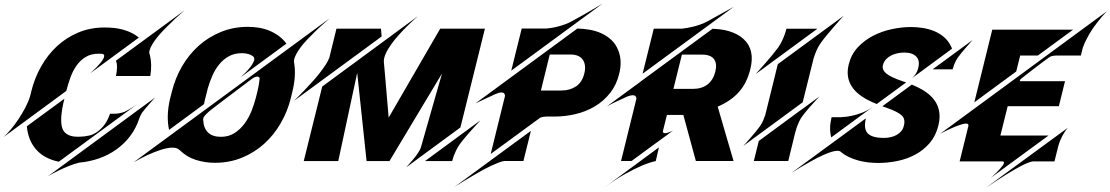

<svg xmlns="http://www.w3.org/2000/svg" viewBox="-94 -872 6015 1040"><path d="M906.2 -816.4Q852.5 -770.5 810.5 -727.5Q785.2 -702.6 770.3 -685.3Q755.4 -668 742.9 -650.4Q730.5 -632.8 722.4 -616Q714.4 -599.1 714.4 -585.9Q715.3 -582 716.3 -578.6Q717.3 -575.2 718.3 -571.8Q730 -523.9 720.7 -464.4L720.2 -460.4H534.2Q539.6 -485.4 539.8 -507.3Q540 -529.3 533.7 -543ZM51.3 -188 254.9 -337.4Q240.7 -281.7 238 -241Q235.4 -200.2 243.7 -176.8Q248.5 -163.1 257.6 -154.3Q266.6 -145.5 277.8 -140.4Q289.1 -135.3 302.2 -133.3Q315.4 -131.3 328.6 -131.3Q332 -131.3 337.2 -131.6Q342.3 -131.8 346.9 -132.1Q351.6 -132.3 355.2 -132.6Q358.9 -132.8 359.9 -132.8Q370.6 -133.8 388.7 -137.7Q406.7 -141.6 427 -154.1Q447.3 -166.5 467.3 -190.4Q487.3 -214.4 502 -255.9H526.9Q537.1 -255.9 547.9 -257.8Q557.6 -259.3 568.6 -262.2Q579.6 -265.1 590.8 -271.5Q602.1 -277.3 612.5 -283.7Q623 -290 631.3 -295.4Q641.1 -301.8 649.4 -307.6L224.6 3.9Q147 -11.7 102.8 -61Q58.6 -110.4 51.3 -188ZM265.1 -379.4 -74.2 -129.9Q-56.2 -146 -34.9 -171.4Q-13.7 -196.8 6.1 -226.6Q25.9 -256.3 42.7 -288.3Q59.6 -320.3 68.8 -350.1L75.2 -376Q92.8 -448.2 128.4 -511.5Q164.1 -574.7 214.8 -621.8Q265.6 -668.9 330.6 -696Q395.5 -723.1 472.7 -723.1Q497.1 -723.1 522 -720.7Q546.9 -718.3 570.6 -711.9Q594.2 -705.6 616.5 -695.1Q638.7 -684.6 658.2 -668.5L395 -475.1Q400.4 -480 409.9 -489Q419.4 -498 429.9 -508.8Q440.4 -519.5 450.2 -531.2Q460 -543 465.3 -553Q470.7 -563 470.5 -570.3Q470.2 -577.6 460.4 -580.1Q455.6 -580.6 450.4 -580.8Q445.3 -581.1 439.9 -581.1Q398.9 -581.1 369.9 -563.2Q340.8 -545.4 320.8 -517.1Q300.8 -488.8 288.1 -453.9Q275.4 -418.9 266.6 -385.3ZM166 82.5 746.1 -343.8Q742.7 -340.3 733.6 -330.1Q724.6 -319.8 713.6 -307.4Q702.6 -294.9 691.7 -282Q680.7 -269 674.3 -259.8Q670.9 -253.9 667.7 -247.1Q664.6 -240.2 661.6 -233.9Q644 -178.7 611.6 -135.7Q579.1 -92.8 536.1 -62.3Q493.2 -31.7 441.9 -13.9Q390.6 3.9 335.4 8.8Q307.1 15.6 277.3 27.8Q247.6 40 222.7 52.2Q193.8 66.4 166 82.5Z M1010.7 -307.6 821.8 -168.5Q805.7 -241.7 826.2 -333.5L836.4 -373.5Q854.5 -447.8 891.8 -512.2Q929.2 -576.7 982.4 -624.3Q1035.6 -671.9 1103.3 -699.2Q1170.9 -726.6 1249 -726.6Q1279.3 -726.6 1308.8 -721.7Q1338.4 -716.8 1365 -705.8Q1391.6 -694.8 1415.3 -677.7Q1439 -660.6 1457.5 -635.7L1209.5 -453.6Q1218.3 -461.4 1232.9 -475.8Q1247.6 -490.2 1260.5 -506.6Q1273.4 -522.9 1280.3 -538.6Q1287.1 -554.2 1279.8 -564Q1267.1 -574.7 1251.5 -579.3Q1235.8 -584 1216.3 -584Q1175.8 -584 1145.5 -567.1Q1115.2 -550.3 1093.3 -523.2Q1071.3 -496.1 1056.4 -462.2Q1041.5 -428.2 1031.7 -394L1018.6 -341.8Q1016.1 -333 1014.4 -324.5Q1012.7 -315.9 1010.7 -307.6ZM629.4 7.3 1691.4 -772.5Q1635.3 -724.6 1591.8 -679.7Q1565.4 -653.8 1550.5 -636Q1535.6 -618.2 1523.4 -600.1Q1511.2 -582 1504.2 -565.2Q1497.1 -548.3 1498.5 -535.6Q1511.7 -463.9 1489.7 -375.5L1481.9 -342.8Q1463.9 -269 1426.5 -204.6Q1389.2 -140.1 1336.2 -92.5Q1283.2 -44.9 1215.8 -17.6Q1148.4 9.8 1070.3 9.8Q1016.6 9.8 966.8 -5.9Q917 -21.5 877.9 -60.1Q865.2 -72.3 839.8 -72.3Q825.7 -72.3 809.1 -68.8Q792.5 -65.4 775.1 -59.8Q757.8 -54.2 740.2 -47.1Q722.7 -40 706.1 -32.7Q668.5 -15.1 629.4 7.3ZM1299.8 -374Q1304.7 -394.5 1307.9 -412.6Q1311 -430.7 1312.5 -447.3Q1311 -457 1299.8 -457Q1293.9 -457 1286.1 -453.9Q1278.3 -450.7 1270.5 -444.8Q1263.2 -439.5 1244.4 -425.3Q1225.6 -411.1 1201.4 -392.8Q1177.2 -374.5 1150.1 -354.2Q1123 -334 1099.9 -316.2Q1076.7 -298.3 1059.8 -285.4Q1043 -272.5 1038.6 -268.6Q1025.9 -257.3 1015.1 -245.4Q1004.4 -233.4 1006.8 -219.7Q1009.3 -176.8 1033.4 -153.8Q1057.6 -130.9 1102.5 -130.9Q1144.5 -130.9 1175.8 -150.9Q1207 -170.9 1230 -201.7Q1252.9 -232.4 1267.8 -269.5Q1282.7 -306.6 1291.5 -341.3Z M1973.1 -674.3 1499 -326.2Q1506.3 -333.5 1522 -349.1Q1537.6 -364.7 1557.1 -385.3Q1576.7 -405.8 1598.1 -429.4Q1619.6 -453.1 1638.2 -477.1Q1656.7 -501 1670.9 -522.7Q1685.1 -544.4 1690.4 -561.5L1728.5 -716.8H1969.7ZM2208 0.5 2508.3 -220.2Q2484.4 -194.3 2462.4 -169.9Q2449.7 -155.8 2441.2 -146Q2432.6 -136.2 2424.3 -126.2Q2416 -116.2 2408.2 -106.4Q2400.4 -96.7 2395 -88.9Q2384.3 -73.2 2376.7 -57.4Q2369.1 -41.5 2364.3 -28.8Q2358.9 -13.7 2355.5 0.5V-1.5L2355 0.5ZM2300.3 -474.1 2015.6 0.5H1891.6L1840.8 -477.5L1738.3 0.5H1551.3L1651.4 -403.3L2169.9 -784.7Q2165 -780.3 2148.9 -765.9Q2132.8 -751.5 2111.6 -730.5Q2090.3 -709.5 2067.4 -684.1Q2044.4 -658.7 2025.4 -632.3Q2006.3 -606 1994.9 -580.3Q1983.4 -554.7 1985.4 -534.2Q1985.4 -534.2 1986.6 -521Q1987.8 -507.8 1989.7 -486.8Q1991.7 -465.8 1993.9 -439Q1996.1 -412.1 1998.5 -384.3Q2004.4 -318.4 2011.2 -234.9L2290.5 -716.8H2532.7L2399.9 -181.6L2106.4 34.2Q2126 13.2 2142.6 -6.8Q2152.3 -18.6 2158.4 -26.6Q2164.6 -34.7 2170.2 -43.5Q2175.8 -52.2 2180.2 -60.5Q2184.6 -68.8 2186.5 -76.2Z M3254.9 -599.6Q3277.8 -543 3259.8 -471.7Q3245.1 -411.6 3210.4 -367.9Q3175.8 -324.2 3128.2 -295.9Q3080.6 -267.6 3024.4 -254.2Q2968.3 -240.7 2910.6 -240.7H2865.7Q2858.9 -240.7 2849.6 -239.3Q2840.3 -237.8 2832 -234.4L2564 -38.1L2641.6 -353Q2641.6 -357.4 2637.9 -364.3Q2634.3 -371.1 2621.1 -371.1Q2615.2 -371.1 2607.2 -368.9Q2599.1 -366.7 2587.9 -361.8Q2565.9 -351.6 2546.6 -342.5Q2527.3 -333.5 2512.7 -326.7Q2495.6 -318.8 2481.4 -312L3033.2 -717.3Q3066.4 -716.8 3100.1 -710.9Q3133.8 -705.1 3163.8 -691.4Q3193.8 -677.7 3217.8 -655.3Q3241.7 -632.8 3254.9 -599.6ZM3070.8 -473.1Q3082.5 -519.5 3063 -548.3Q3044.4 -575.7 2998.5 -576.7H2883.8L2835.9 -381.8H2946.3Q2993.2 -381.8 3026.1 -404.1Q3059.1 -426.3 3070.8 -473.1ZM3169.4 -852.1 2675.3 -489.3 2731.9 -717.3H2863.8Q2876.5 -718.3 2893.3 -720.9Q2910.2 -723.6 2929 -728.5Q2947.8 -733.4 2968 -740.7Q2988.3 -748 3007.8 -759.3Q3037.6 -775.4 3066.4 -791.7Q3095.2 -808.1 3118.2 -821.8Q3145 -837.4 3169.4 -852.1ZM2367.7 140.6 2781.7 -163.1 2741.2 0H2637.2Q2624.5 2 2606 9Q2587.4 16.1 2565.9 26.1Q2544.4 36.1 2521.5 48.6Q2498.5 61 2476.6 74.2Q2424.8 104 2367.7 140.6Z M3934.6 -659.7Q3996.6 -602.1 3970.2 -497.1Q3951.7 -421.9 3908.2 -373.3Q3864.7 -324.7 3793.5 -294.4L3846.7 -111.3V-111.8L3879.4 0H3675.3L3607.4 -249.5H3518.6L3496.1 -159.7Q3496.6 -156.7 3498.8 -153.6Q3501 -150.4 3508.3 -150.4Q3514.2 -150.4 3524.4 -153.6Q3534.7 -156.7 3551.3 -164.1Q3550.8 -164.1 3541 -157Q3531.2 -149.9 3515.6 -138.2Q3500 -126.5 3479.7 -111.8Q3459.5 -97.2 3438.5 -82Q3389.6 -45.9 3327.1 0H3270L3353.5 -338.4Q3353 -342.8 3349.4 -349.4Q3345.7 -356 3333 -356Q3327.1 -356 3318.8 -354Q3310.5 -352.1 3299.3 -347.2Q3277.3 -337.4 3258.1 -328.1Q3238.8 -318.8 3224.1 -312Q3207.5 -303.7 3193.4 -295.9L3376.5 -430.2V-430.7L3765.6 -716.3Q3787.6 -715.3 3810.5 -712.4Q3833.5 -709.5 3855.5 -702.9Q3877.4 -696.3 3897.7 -685.8Q3918 -675.3 3934.6 -659.7ZM3780.8 -483.9Q3791.5 -527.8 3773.4 -551.8Q3755.9 -576.2 3708 -576.2H3599.6L3553.7 -390.6H3659.7Q3707 -390.6 3738 -414.3Q3769 -438 3780.8 -483.9ZM3880.4 -835 3386.7 -472.7 3447.3 -716.8H3600.1Q3612.8 -718.3 3629.2 -720.9Q3645.5 -723.6 3663.8 -728.3Q3682.1 -732.9 3701.4 -740Q3720.7 -747.1 3739.3 -756.8Q3759.3 -768.1 3779.5 -779.3Q3799.8 -790.5 3818.4 -800.8Q3836.9 -811 3852.8 -819.8Q3868.7 -828.6 3880.4 -835ZM3174.3 147.9 3475.1 -73.7 3458 0.5Q3424.8 7.3 3381.3 25.9Q3342.3 42.5 3291.3 70.8Q3240.2 99.1 3174.3 147.9Z M4119.1 -524.4 4475.6 -786.1Q4471.2 -781.7 4456.1 -764.6Q4440.9 -747.6 4421.9 -725.6Q4402.8 -703.6 4383.8 -680.7Q4364.7 -657.7 4353.5 -641.6Q4335.9 -616.7 4326.2 -592.3Q4316.4 -567.9 4312.5 -553.7L4253.9 -317.9L3932.1 -81.5Q3935.1 -84.5 3946.3 -96.9Q3957.5 -109.4 3971.4 -125.5Q3985.4 -141.6 3999.3 -158.4Q4013.2 -175.3 4021.5 -187Q4033.7 -204.1 4040.8 -221.7Q4047.9 -239.3 4051.3 -249.5ZM4243.7 -275.9V-275.4L4344.2 -349.1Q4324.2 -327.6 4306.2 -307.6Q4295.4 -295.9 4288.3 -287.6Q4281.2 -279.3 4274.4 -271Q4267.6 -262.7 4261 -254.4Q4254.4 -246.1 4250 -239.7Q4240.7 -226.6 4234.4 -213.1Q4228 -199.7 4224.1 -188.5Q4219.2 -175.8 4216.8 -164.1H4215.8L4175.8 0H3989.3L4016.1 -108.4ZM4333.5 -716.3 3999 -470.7Q4002.9 -475.1 4018.3 -492.2Q4033.7 -509.3 4052.7 -531Q4071.8 -552.7 4090.8 -575.9Q4109.9 -599.1 4121.6 -615.2Q4133.3 -632.8 4141.8 -650.4Q4150.4 -668 4155.3 -682.6Q4161.6 -699.2 4165.5 -714.8H4166L4166.5 -716.3Z M4640.6 -298.3 4408.7 -127.9Q4395.5 -175.8 4409.7 -233.9L4410.6 -237.3H4464.8V-237.8Q4492.2 -238.3 4521.5 -245.1Q4548.8 -251 4579.1 -262.9Q4609.4 -274.9 4640.6 -298.3ZM4603 -332.5Q4473.1 -401.9 4503.4 -523.4Q4516.6 -577.1 4552.2 -615.5Q4587.9 -653.8 4635.3 -678.2Q4682.6 -702.6 4736.6 -714.1Q4790.5 -725.6 4840.3 -725.6Q4872.1 -725.6 4904.8 -720.5Q4937.5 -715.3 4967 -703.1Q4996.6 -690.9 5020.5 -670.2Q5044.4 -649.4 5058.6 -618.2Q5060.1 -615.7 5061 -613Q5062 -610.4 5062.5 -607.9L4846.2 -448.7Q4859.4 -460.4 4866.9 -472.7Q4874.5 -484.9 4877.9 -496.6L4879.4 -502.4Q4890.1 -543.5 4869.6 -564.9Q4848.6 -587.4 4804.2 -587.4Q4787.6 -587.4 4769 -583.7Q4750.5 -580.1 4734.1 -572Q4717.8 -564 4705.6 -551Q4693.4 -538.1 4688.5 -519.5Q4682.6 -495.1 4705.1 -475.1Q4730 -453.6 4798.8 -430.7Q4803.2 -429.2 4806.9 -428Q4810.5 -426.8 4814 -425.3L4654.8 -308.6Q4639.6 -314.5 4627 -320.6Q4614.3 -326.7 4603 -332.5ZM4958 -496.6 5174.3 -655.3Q5171.4 -651.9 5161.4 -640.6Q5151.4 -629.4 5139.2 -615.5Q5127 -601.6 5114.7 -586.7Q5102.5 -571.8 5095.2 -561.5Q5087.4 -550.3 5081.8 -538.8Q5076.2 -527.3 5072.8 -518.1Q5068.8 -507.3 5066.4 -497.1H5064.5V-496.6ZM4912.6 -379.4Q5018.6 -311 4988.8 -191.9Q4975.1 -136.2 4941.9 -97.4Q4908.7 -58.6 4864 -34.7Q4819.3 -10.7 4767.1 0Q4714.8 10.7 4662.6 10.7Q4637.2 10.7 4609.4 7.6Q4581.5 4.4 4554.2 -2.9Q4526.9 -10.3 4502 -22.5Q4477.1 -34.7 4457 -52.2Q4451.2 -55.2 4442.4 -55.2Q4429.7 -55.2 4412.1 -50Q4394.5 -44.9 4374.8 -36.4Q4355 -27.8 4333.5 -17.1Q4312 -6.3 4292 5.4Q4244.1 31.7 4191.9 65.4L4596.2 -231Q4583 -175.8 4605 -150.9Q4627.9 -125 4694.3 -125Q4711.9 -125 4729 -128.7Q4746.1 -132.3 4761 -140.1Q4775.9 -147.9 4786.9 -160.6Q4797.9 -173.3 4802.2 -191.9Q4811 -227.1 4790.5 -246.6Q4769 -267.1 4706.1 -289.1Q4695.3 -292.5 4685.5 -296.4L4844.7 -413.6Q4865.2 -405.3 4882.1 -396.7Q4898.9 -388.2 4912.6 -379.4Z M5410.6 -484.9 5183.6 -317.9 5280.8 -711.4H5718.8L5527.8 -571.3H5432.1ZM5249 143.1 5690.4 -180.2Q5682.6 -171.9 5674.8 -160.2Q5667 -148.4 5660.2 -135.5Q5653.3 -122.6 5647.9 -109.4Q5642.6 -96.2 5639.6 -85.4L5617.7 2.4H5500Q5490.2 3.4 5474.1 9.8Q5458 16.1 5438.5 26.1Q5418.9 36.1 5397.5 48.6Q5376 61 5355 74.2Q5305.2 105 5249 143.1ZM4998 -147 5900.9 -810.5Q5874 -782.7 5849.6 -750.5Q5835 -731.9 5825.2 -717.5Q5815.4 -703.1 5805.7 -686.3Q5795.9 -669.4 5786.9 -650.9Q5777.8 -632.3 5771 -612.8L5760.7 -571.3H5626.5Q5624.5 -570.8 5623.5 -570.8H5623Q5616.2 -570.8 5605.2 -568.6Q5594.2 -566.4 5579.6 -554.7Q5568.8 -546.9 5548.6 -531.7Q5528.3 -516.6 5507.1 -500.2Q5485.8 -483.9 5468 -470Q5450.2 -456.1 5443.8 -450.7Q5440.9 -448.7 5437.7 -446Q5434.6 -443.4 5432.4 -440.7Q5430.2 -438 5429.9 -435.5Q5429.7 -433.1 5433.1 -432.1H5674.8L5641.6 -296.9H5364.3L5324.7 -137.7H5585.4L5273.4 90.8Q5277.3 87.4 5285.9 79.6Q5294.4 71.8 5304 62.3Q5313.5 52.7 5322.8 42.5Q5332 32.2 5337.9 23.7Q5343.8 15.1 5344.2 9.3Q5344.7 3.4 5337.4 2.4H5104Q5117.2 -50.8 5127.4 -92.3Q5133.8 -117.7 5137.5 -132.6Q5141.1 -147.5 5144 -159.7Q5147 -171.9 5148.9 -180.2Q5150.9 -188.5 5151.4 -189Q5152.8 -196.3 5149.4 -199.5Q5146 -202.6 5138.7 -202.6Q5131.3 -202.6 5121.8 -200.2Q5112.3 -197.8 5101.1 -193.8Q5089.8 -189.9 5077.9 -185.1Q5065.9 -180.2 5054.2 -174.8Q5027.3 -162.6 4998 -147Z"/></svg>

Font: Facon
Style: Bold Italic
Weight: 700
Italic angle: -12°
Designer: Google
Version: Version 2.001150; 2014